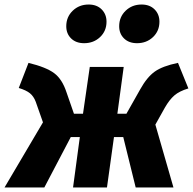

<svg xmlns="http://www.w3.org/2000/svg" viewBox="-47 -829 853 849"><path d="M786 -438Q746 -426 724 -407Q702 -388 682 -353L640 -278L720 0H553L498 -223H457L426 0H276L306 -223H266L149 0H-27L143 -288L111 -379Q102 -403 85.5 -416.5Q69 -430 36 -440L79 -551Q157 -532 192.5 -505.5Q228 -479 247 -421L280 -326H320L350 -533H500L472 -326H512L573 -434Q603 -488 637.5 -512.5Q672 -537 740 -551ZM246 -713Q246 -754 274.5 -781.5Q303 -809 345 -809Q381 -809 402.5 -787.5Q424 -766 424 -733Q424 -692 395.5 -665Q367 -638 325 -638Q289 -638 267.5 -659Q246 -680 246 -713ZM480 -713Q480 -754 508.5 -781.5Q537 -809 579 -809Q615 -809 636.5 -787.5Q658 -766 658 -733Q658 -692 629.5 -665Q601 -638 559 -638Q523 -638 501.5 -659Q480 -680 480 -713Z"/></svg>

Font: Trujillo ExtraBold
Style: Italic
Weight: 800
Italic angle: -8°
Designer: Fira Sans original fonts by bBox Type GmbH, Carrois Corporate GbR, & Edenspiekermann AG / Changes by Cristiano Sobral
Foundry: Fira Sans original fonts by bBox Type GmbH, Carrois Corporate GbR, & Edenspiekermann AG / Changes by Cristiano Sobral
Version: Version 4.301;July 28, 2020;FontCreator 13.0.0.2655 64-bit